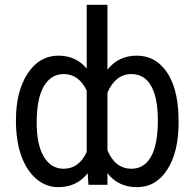

<svg xmlns="http://www.w3.org/2000/svg" viewBox="-20 -770 811 800"><path d="M46.4 -268.6C46.4 -210.9 53.9 -161.5 68.8 -120.4C83.8 -79.2 104.7 -47.2 131.6 -24.4C158.4 -1.6 188.8 9.8 222.7 9.8C274.4 9.8 315.3 -9.6 345.2 -48.3L348.6 0H427.7V-48.3C457.7 -9.6 498.7 9.8 550.8 9.8C603.8 9.8 646 -14.7 677.2 -63.7C708.5 -112.7 724.1 -177.6 724.1 -258.3L723.6 -291C720.7 -368.5 703.8 -429 672.9 -472.7C641.9 -516.3 600.9 -538.1 549.8 -538.1C498.7 -538.1 458 -518.6 427.7 -479.5V-750H341.3V-484.4C311.4 -520.2 272 -538.1 223.1 -538.1C170.4 -538.1 127.8 -513.3 95.2 -463.9C62.7 -414.4 46.4 -349.3 46.4 -268.6ZM637.7 -268.6C637.7 -200.5 628.1 -149.9 608.9 -116.7C589.7 -83.5 562.8 -66.9 528.3 -66.9C482.4 -66.9 448.9 -92.6 427.7 -144V-383.8C438.2 -408.9 451.8 -428.1 468.8 -441.4C485.7 -454.8 505.2 -461.4 527.3 -461.4C563.5 -461.4 590.9 -445 609.6 -412.1C628.3 -379.2 637.7 -331.4 637.7 -268.6ZM132.8 -258.3C132.8 -325.7 142.7 -376.4 162.6 -410.4C182.5 -444.4 210.1 -461.4 245.6 -461.4C287.3 -461.4 319.2 -438.5 341.3 -392.6V-136.7C319.8 -90.2 287.8 -66.9 245.1 -66.9C210 -66.9 182.5 -83.7 162.6 -117.2C142.7 -150.7 132.8 -197.8 132.8 -258.3Z"/></svg>

Font: Roboto Condensed
Style: Regular
Weight: 400
Designer: Google
Version: Version 2.134; 2016